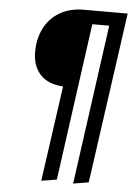

<svg xmlns="http://www.w3.org/2000/svg" viewBox="-60 -735 727 996"><g transform="rotate(5 303.5 -237.5)"><path d="M564 -689 439 201 359 214 474 -618H386L273 201L193 214L263 -283Q183 -288 143 -332.5Q103 -377 103 -448Q103 -520 131.5 -574.5Q160 -629 212.5 -659Q265 -689 337 -689Z"/></g></svg>

Font: Fira Sans Extra Condensed
Style: Italic
Weight: 400
Width: 3
Italic angle: -8°
Designer: Carrois Corporate & Edenspiekermann AG
Foundry: Carrois Corporate GbR & Edenspiekermann AG
Version: Version 4.203